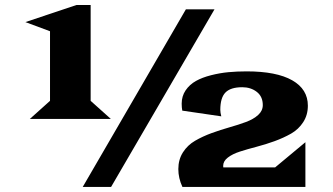

<svg xmlns="http://www.w3.org/2000/svg" viewBox="-20 -737 1313 757"><path d="M97.7 -268.1 177.2 -339.4V-613.8L80.1 -649.9L281.7 -717.3H337.4V-339.4L417 -268.1ZM306.2 0 712.9 -700.2H825.7L418 0ZM683.1 -70.3Q683.1 -107.9 701.4 -136.5Q719.7 -165 749.3 -182.1Q778.8 -199.2 814.2 -212.2Q849.6 -225.1 885 -235.1Q920.4 -245.1 950 -256.1Q979.5 -267.1 997.8 -283.7Q1016.1 -300.3 1016.1 -322.8Q1016.1 -356.4 992.4 -374.8Q968.8 -393.1 935.1 -393.1Q889.2 -393.1 868.9 -372.3Q848.6 -351.6 848.6 -303.7Q848.6 -293 852.5 -278.3L698.7 -300.8Q696.3 -313 696.3 -328.1Q696.3 -357.9 711.9 -380.9Q727.5 -403.8 752.4 -417.7Q777.3 -431.6 812 -440.4Q846.7 -449.2 880.4 -452.4Q914.1 -455.6 952.1 -455.6Q1070.3 -455.6 1132.1 -420.4Q1193.8 -385.3 1193.8 -320.3Q1193.8 -283.7 1175.5 -255.4Q1157.2 -227.1 1127.7 -210.2Q1098.1 -193.4 1062.5 -180.4Q1026.9 -167.5 991.2 -158.2Q955.6 -148.9 926 -139.4Q896.5 -129.9 878.2 -115.7Q859.9 -101.6 859.9 -83Q859.9 -82.5 860.1 -80.3Q860.4 -78.1 860.4 -77.1H1064.9L1184.1 -176.3V0H699.2Q683.1 -34.7 683.1 -70.3Z"/></svg>

Font: Goblin
Style: Regular
Weight: 400
Designer: Riccardo De Franceschi
Foundry: Sorkin Type Co.
Version: Version 1.001